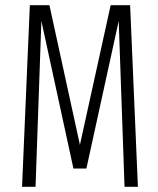

<svg xmlns="http://www.w3.org/2000/svg" viewBox="-20 -720 610 740"><path d="M65 0 95 -700H170.5L287.5 -164L288 -160.5L288.5 -164L406.5 -700H481.5L511.5 0H460L437.5 -639L313 -70.5H263L139.5 -639L117 0Z"/></svg>

Font: League Mono Narrow UltraLight
Style: Regular
Weight: 200
Width: 3
Designer: Tyler Finck
Foundry: The League of Moveable Type / Tyler Finck
Version: Version 2.210